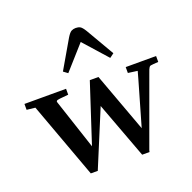

<svg xmlns="http://www.w3.org/2000/svg" viewBox="-128 -843 980 980"><g transform="rotate(-20 362.5 -353.0)"><path d="M202 9 51 -403 5 -408V-440H231V-408L200 -405Q184 -404 172.5 -401.5Q161 -399 166 -388L255 -119L360 -440H407L525 -119L594 -358L606 -401L555 -408V-440H720V-408L693 -406Q676 -405 672.5 -401.5Q669 -398 664 -387L657 -368L523 0L521 9H481L367 -297L244 -1L240 9ZM269 -511 246 -528 335 -681Q349 -704 359.5 -709.5Q370 -715 383 -715Q397 -715 407 -709.5Q417 -704 431 -681L520 -528L497 -511L383 -639Z"/></g></svg>

Font: Gulzar
Style: Regular
Weight: 400
Designer: Borna Izadpanah, Alice Savoie, Simon Cozens, Fiona Ross
Version: Version 1.000;[7b34f74]; ttfautohint (v1.8.4)